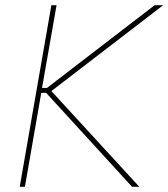

<svg xmlns="http://www.w3.org/2000/svg" viewBox="-20 -720 649 740"><path d="M489 0H517L178 -369L609 -700H576L161 -381H142L198 -700H178L56 0H76L139 -362H158Z"/></svg>

Font: Fixel Text 20240404 Thin
Style: Italic
Weight: 100
Width: 4
Italic angle: -10°
Designer: AlfaBravo + MacPaw
Foundry: Kyrylo Tkachov, Marchela Mozhyna, Serhii Makarenko, Maria Weinstein, Zakhar Kryvoshyya
Version: Version 1.211;Glyphs 3.2 (3225)